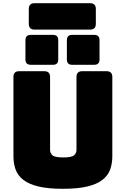

<svg xmlns="http://www.w3.org/2000/svg" viewBox="-20 -1165 786 1200"><path d="M682 -189Q682 -143 668.5 -105.5Q655 -68 620.5 -41Q586 -14 526 0.5Q466 15 373 15Q280 15 220 0.5Q160 -14 125.5 -41Q91 -68 77.5 -105.5Q64 -143 64 -189V-684Q64 -720 100 -720H257Q293 -720 293 -684V-228Q293 -208 308 -194.5Q323 -181 375 -181Q428 -181 443 -194.5Q458 -208 458 -228V-684Q458 -720 494 -720H646Q682 -720 682 -684ZM311 -760H173Q139 -760 139 -793V-914Q139 -947 173 -947H311Q344 -947 344 -914V-793Q344 -760 311 -760ZM569 -760H431Q398 -760 398 -793V-914Q398 -947 431 -947H569Q602 -947 602 -914V-793Q602 -760 569 -760ZM543 -980H196Q160 -980 160 -1016V-1109Q160 -1145 196 -1145H543Q579 -1145 579 -1109V-1016Q579 -980 543 -980Z"/></svg>

Font: Bungee Spice
Style: Regular
Weight: 400
Designer: David Jonathan Ross
Foundry: David Jonathan Ross
Version: Version 2.000